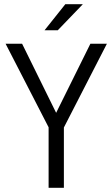

<svg xmlns="http://www.w3.org/2000/svg" viewBox="-20 -900 538 920"><path d="M286.1 -289.1V0H212.9V-290L6.8 -690.4H85.9L249 -359.4L413.1 -690.4H492.2ZM293 -879.9H377L256.8 -754.9H193.4Z"/></svg>

Font: Dinish
Style: Regular
Weight: 400
Designer: Bert Driehuis
Foundry: Playbeing
Version: Version 3.006; git-39231f3c-release